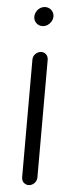

<svg xmlns="http://www.w3.org/2000/svg" viewBox="-20 -539 176 559"><path d="M135.6 -490.7Q134.8 -483.3 130.4 -476.9Q125.9 -470.4 119.3 -466.7Q112.6 -463 105.2 -463Q97.8 -463 91.7 -466.7Q85.6 -470.4 82.4 -476.9Q79.3 -483.3 80 -490.7Q80.7 -498.1 85 -504.6Q89.3 -511.1 95.9 -514.8Q102.6 -518.5 110 -518.5Q117.4 -518.5 123.5 -514.8Q129.6 -511.1 133 -504.6Q136.3 -498.1 135.6 -490.7ZM98.9 -387.8Q104.8 -387.8 109.6 -384.8Q114.4 -381.9 116.9 -376.7Q119.3 -371.5 118.9 -365.6L88.9 -22.2Q88.5 -16.3 85 -11.1Q81.5 -5.9 76.1 -3Q70.7 0 64.8 0Q58.9 0 53.9 -3Q48.9 -5.9 46.5 -11.1Q44.1 -16.3 44.4 -22.2L74.4 -365.6Q74.8 -371.5 78.3 -376.7Q81.9 -381.9 87.4 -384.8Q93 -387.8 98.9 -387.8Z"/></svg>

Font: 26F Galaxy Sans Oblique
Style: Regular
Weight: 400
Italic angle: -5°
Designer: C₂₉H₂₅N₃O₅
Version: Version 1.200;FEAKit 1.0